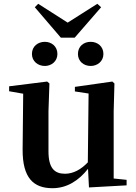

<svg xmlns="http://www.w3.org/2000/svg" viewBox="-20 -974 718 1010"><path d="M216 -627C250 -627 282 -651 282 -690C282 -731 250 -754 216 -754C180 -754 148 -731 148 -690C148 -651 180 -627 216 -627ZM457 -627C492 -627 524 -651 524 -690C524 -731 492 -754 457 -754C421 -754 390 -731 390 -690C390 -651 421 -627 457 -627ZM181 -954 163 -936 300 -776H373L512 -936L492 -954L336 -855ZM448 12 646 1V-28L578 -35V-389L582 -535L571 -545L374 -517V-493L446 -482L442 -120C407 -83 366 -60 322 -60C267 -60 235 -89 235 -178V-389L240 -535L228 -545L28 -520V-494L102 -481L99 -188C98 -37 157 16 256 16C333 16 395 -25 443 -86Z"/></svg>

Font: Source Han Serif CN
Style: Bold
Weight: 700
Designer: Ryoko NISHIZUKA 西塚涼子 (kana & ideographs); Frank Grießhammer (Latin, Greek & Cyrillic); Wenlong ZHANG 张文龙 (bopomofo); San
Foundry: Adobe
Version: Version 2.003;hotconv 1.1.1;makeotfexe 2.6.0